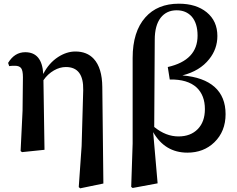

<svg xmlns="http://www.w3.org/2000/svg" viewBox="-20 -820 1295 1051"><path d="M418.9 210.9 411.1 204.1 426.8 -20.5 435.5 -326.2Q438.5 -453.1 340.8 -453.1Q307.6 -453.1 275.4 -434.6Q241.2 -415 217.8 -380.9L223.6 0L100.6 12.7L92.8 6.8L103.5 -213.9L105.5 -397.5Q105.5 -433.6 95.7 -446.8Q85.9 -460 61.5 -460Q37.1 -460 30.3 -458L24.4 -475.6Q59.6 -534.2 118.2 -534.2Q210 -534.2 216.8 -415Q247.1 -474.6 297.9 -507.8Q344.7 -538.1 392.6 -538.1Q456.1 -538.1 493.2 -498Q539.1 -448.2 540 -343.8L545.9 184.6Z M706.1 209 698.2 203.1 706.1 -34.2V-502.9Q706.1 -646.5 775.4 -724.6Q841.8 -799.8 959 -799.8Q1053.7 -799.8 1111.3 -752.9Q1169.9 -705.1 1169.9 -623Q1169.9 -551.8 1125 -496.1Q1074.2 -431.6 978.5 -407.2Q1094.7 -397.5 1154.8 -343.8Q1214.8 -290 1214.8 -195.3Q1214.8 -100.6 1153.3 -41Q1094.7 15.6 1005.9 15.6Q882.8 15.6 818.4 -96.7L842.8 183.6ZM957 -73.2Q1023.4 -73.2 1062.5 -113.3Q1101.6 -153.3 1101.6 -222.7Q1101.6 -297.9 1056.6 -340.8Q1006.8 -386.7 909.2 -384.8L898.4 -453.1Q1061.5 -490.2 1061.5 -625Q1061.5 -692.4 1029.3 -729.5Q998 -763.7 947.3 -763.7Q891.6 -763.7 859.4 -722.7Q827.1 -680.7 827.1 -602.5L824.2 -125Q887.7 -73.2 957 -73.2Z"/></svg>

Font: Bpmf GenRyu Min B
Style: B
Weight: 700
Foundry: But Ko
Version: Version 1.320